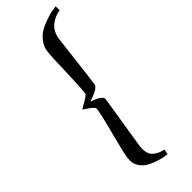

<svg xmlns="http://www.w3.org/2000/svg" viewBox="-274 -695 863 863"><g transform="rotate(-45 157.0 -264.0)"><path d="M59.6 49.8Q59.6 42 60.5 33.2Q64.5 3.9 91.8 -100.1Q119.1 -204.1 119.1 -222.7Q119.1 -226.6 108.9 -235.8Q98.6 -245.1 85.9 -252.9L70.3 -263.7L87.9 -274.4Q128.9 -295.9 130.9 -306.6Q135.7 -344.7 138.2 -438.5Q140.6 -532.2 144.5 -562.5Q148.4 -587.9 165 -608.9Q181.6 -629.9 201.2 -641.1Q220.7 -652.3 246.6 -661.1Q272.5 -669.9 286.1 -672.4Q299.8 -674.8 313.5 -676.8L314.5 -651.4Q279.3 -646.5 252.9 -624.5Q226.6 -602.5 220.7 -560.5Q216.8 -532.2 206.1 -438.5Q195.3 -344.7 189.5 -304.7Q186.5 -285.2 129.9 -266.6L121.1 -263.7L126 -261.7Q177.7 -243.2 177.7 -224.6Q176.8 -213.9 168.5 -163.1Q160.2 -112.3 150.4 -50.8Q140.6 10.7 136.7 35.2Q135.7 43 135.7 50.8Q135.7 87.9 157.2 104Q178.7 120.1 204.1 124L199.2 149.4Q187.5 147.5 175.8 145.5Q164.1 143.6 141.1 135.7Q118.2 127.9 101.6 118.2Q85 108.4 72.3 90.3Q59.6 72.3 59.6 49.8Z"/></g></svg>

Font: Kleymisska
Style: Regular
Weight: 500
Italic angle: -8°
Designer: gluk
Foundry: gluk
Version: Version 0.298